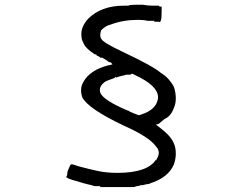

<svg xmlns="http://www.w3.org/2000/svg" viewBox="-20 -754 1040 794"><path d="M570.3 -734.4Q593.8 -730.5 611.3 -730.5Q628.9 -730.5 636.7 -730.5L640.6 -726.6H648.4V-722.7V-703.1Q648.4 -656.2 636.7 -664.1H628.9H621.1Q617.2 -664.1 617.2 -668H601.6H589.8Q574.2 -671.9 550.8 -671.9Q488.3 -671.9 437.5 -652.3Q418 -648.4 398.4 -628.9Q390.6 -605.5 398.4 -593.8Q406.2 -578.1 480.5 -543Q613.3 -480.5 644.5 -453.1Q664.1 -441.4 677.7 -425.8Q691.4 -410.2 699.2 -394.5Q707 -371.1 707 -347.7Q707 -324.2 699.2 -308.6Q687.5 -273.4 660.2 -261.7L636.7 -242.2L625 -238.3L640.6 -226.6Q687.5 -191.4 699.2 -160.2Q707 -144.5 707 -117.2Q707 -97.7 699.2 -74.2Q675.8 -19.5 601.6 3.9Q597.7 7.8 585.9 7.8L570.3 11.7H566.4H562.5Q554.7 15.6 548.8 15.6Q543 15.6 535.2 19.5H468.8H398.4H394.5V15.6H386.7H371.1Q359.4 11.7 341.8 7.8Q324.2 3.9 300.8 -3.9Q253.9 -15.6 253.9 -23.4Q257.8 -27.3 257.8 -31.2Q257.8 -43 261.7 -50.8Q265.6 -58.6 267.6 -64.5Q269.5 -70.3 273.4 -74.2H281.2Q281.2 -74.2 304.7 -66.4Q347.7 -54.7 384.8 -46.9Q421.9 -39.1 464.8 -39.1Q589.8 -39.1 625 -93.8V-89.8Q628.9 -97.7 632.8 -105.5Q636.7 -113.3 636.7 -121.1Q636.7 -136.7 625 -148.4Q597.7 -187.5 492.2 -234.4Q343.8 -304.7 320.3 -351.6Q308.6 -386.7 324.2 -414.1Q351.6 -464.8 429.7 -484.4H433.6L445.3 -488.3L437.5 -496.1Q429.7 -496.1 421.9 -503.9L402.3 -515.6H394.5L390.6 -519.5L382.8 -523.4Q378.9 -523.4 378.9 -527.3L375 -531.2V-527.3Q332 -554.7 324.2 -578.1Q316.4 -589.8 316.4 -613.3Q316.4 -644.5 343.8 -675.8Q398.4 -730.5 492.2 -730.5H511.7Q511.7 -734.4 550.8 -734.4ZM527.3 -449.2Q523.4 -449.2 519.5 -445.3H511.7H503.9L472.7 -437.5L460.9 -433.6L457 -437.5V-433.6L449.2 -429.7Q425.8 -421.9 418 -418Q386.7 -398.4 394.5 -371.1Q406.2 -339.8 507.8 -296.9Q511.7 -296.9 515.6 -293Q523.4 -289.1 533.2 -285.2Q543 -281.2 554.7 -277.3L566.4 -281.2Q625 -300.8 632.8 -343.8Q640.6 -390.6 558.6 -433.6Q527.3 -449.2 527.3 -449.2Z"/></svg>

Font: 和音 by 宁静之雨，公众号njzyshare
Style: Regular
Weight: 400
Designer: Steve Matteson
Foundry: Ascender Corporation
Version: Version 6.00;June 8, 2018;FontCreator 11.0.0.2388 32-bit